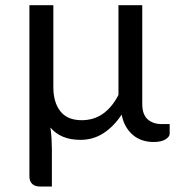

<svg xmlns="http://www.w3.org/2000/svg" viewBox="-20 -526 690 718"><path d="M614.5 -62V-26Q614.5 -14.5 598.8 -4.8Q583 5 554 5Q533 5 513.8 -1Q494.5 -7 478.8 -19.8Q463 -32.5 451.5 -51.8Q440 -71 435 -97.5Q405 -52.5 366.8 -27.8Q328.5 -3 280.5 -3Q243 -3 215.2 -14.8Q187.5 -26.5 168.5 -49Q171.5 -28.5 172.8 -7.2Q174 14 174 32V171.5H129.5Q110.5 171.5 100.2 161.5Q90 151.5 90 133.5V-506.5H179.5V-200Q179.5 -143 205.8 -109.8Q232 -76.5 285.5 -76.5Q331.5 -76.5 365.8 -101.2Q400 -126 423 -171V-506.5H512V-137Q512 -98 532 -80Q552 -62 585 -62Z"/></svg>

Font: Lato
Style: Regular
Weight: 400
Designer: Lukasz Dziedzic with Adam Twardoch and Botio Nikoltchev
Foundry: tyPoland Lukasz Dziedzic
Version: Version 2.010; 2014-09-01; http://www.latofonts.com/; ttfaut